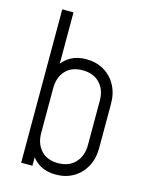

<svg xmlns="http://www.w3.org/2000/svg" viewBox="-115 -823 703 907"><g transform="rotate(15 236.5 -369.0)"><path d="M246 12Q203 12 171.5 -5.5Q140 -23 121 -54L130 -66V0H75V-750H130V-474L121 -486Q140 -517 171.5 -534.5Q203 -552 246 -552Q295 -552 332.5 -530.2Q370 -508.5 391.5 -469.5Q413 -430.5 413 -379V-162Q413 -110 391.5 -70.8Q370 -31.5 332.5 -9.8Q295 12 246 12ZM242.5 -43Q296.5 -43 327.2 -76Q358 -109 358 -162V-379Q358 -432.5 327.2 -464.8Q296.5 -497 243 -497Q189.5 -497 159.8 -464.8Q130 -432.5 130 -379V-161Q130 -108 159.8 -75.5Q189.5 -43 242.5 -43Z"/></g></svg>

Font: Mohave Light
Style: Regular
Weight: 300
Designer: Gumpita Rahayu
Foundry: Tokotype
Version: Version 2.003